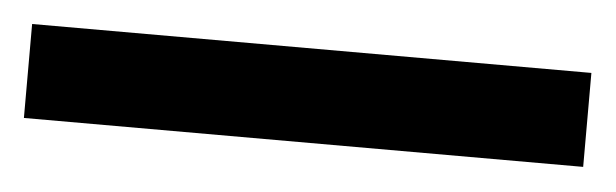

<svg xmlns="http://www.w3.org/2000/svg" viewBox="-24 109 549 171"><g transform="rotate(5 250.0 194.0)"><path d="M0 152H500V236H0Z"/></g></svg>

Font: Khartiya
Style: Bold
Weight: 700
Version: Version 1.0.2